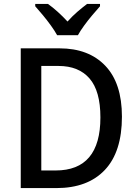

<svg xmlns="http://www.w3.org/2000/svg" viewBox="-20 -961 698 981"><path d="M603 -365Q603 -185 515.5 -92.5Q428 0 268 0H86V-714H284Q433 -714 518 -625Q603 -536 603 -365ZM493 -361Q493 -496 437.5 -560Q382 -624 279 -624H191V-90H264Q493 -90 493 -361ZM272 -781Q260 -803 240.5 -830Q221 -857 199.5 -883Q178 -909 160 -929V-941H225Q249 -924 275 -900.5Q301 -877 325 -851Q350 -879 375 -900.5Q400 -922 425 -941H491V-929Q474 -910 452 -884Q430 -858 410 -830.5Q390 -803 378 -781Z"/></svg>

Font: Noto Sans Ethiopic SemiCondensed Medium
Style: Regular
Weight: 500
Width: 4
Designer: Monotype Design Team
Foundry: Monotype Imaging Inc.
Version: Version 2.102; ttfautohint (v1.8.4.7-5d5b)